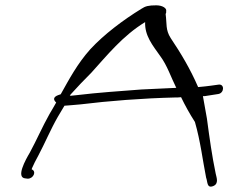

<svg xmlns="http://www.w3.org/2000/svg" viewBox="-20 -622 868 721"><path d="M92 -49C76 -22 38 46 76 48L84 49C106 49 118 21 99 14L100 10C106 -4 114 -20 124 -38C148 -83 170 -136 197 -183L222 -225C233 -226 252 -227 282 -230C388 -243 514 -253 639 -256C645 -256 654 -256 660 -257C675 -226 692 -195 712 -164C733 -91 741 -20 754 45C760 60 756 86 780 77C804 68 792 42 790 30C776 -37 767 -102 757 -177L742 -261C748 -261 752 -261 755 -262C781 -266 787 -267 800 -269C823 -273 824 -309 799 -304C791 -303 760 -298 724 -295C695 -362 660 -421 621 -479C601 -510 607 -533 602 -569L604 -575V-580C607 -591 590 -602 567 -602C538 -602 526 -599 511 -589C441 -546 371 -493 319 -437C270 -382 240 -325 208 -268L199 -265C180 -258 179 -248 191 -237C183 -222 174 -208 166 -194C139 -146 117 -95 92 -49ZM242 -262C242 -263 244 -263 244 -264V-266C270 -295 296 -322 323 -349C382 -414 441 -488 525 -539C523 -488 553 -452 582 -411C608 -376 622 -332 642 -292H639L511 -286C432 -280 345 -274 271 -265Z"/></svg>

Font: Stray Cat
Style: UltExtObl
Weight: 400
Version: Version 1.0